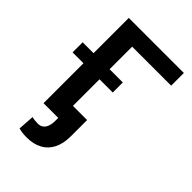

<svg xmlns="http://www.w3.org/2000/svg" viewBox="-268 -815 1132 1132"><g transform="rotate(45 298.5 -249.0)"><path d="M568.4 -710.9V-605H243.2V0H109.4V-710.9ZM353.5 -417V-333H18.6V-417ZM231.9 -111.3H361.3V24.4Q361.3 85.4 339.8 127.7Q318.4 169.9 278.1 191.7Q237.8 213.4 182.1 213.4Q163.6 213.4 147.9 211.7Q132.3 210 114.7 205.1L121.6 103.5Q131.8 106.4 145 107.9Q158.2 109.4 170.4 109.4Q189.9 109.4 203.6 99.9Q217.3 90.3 224.6 71.3Q231.9 52.2 231.9 24.4Z"/></g></svg>

Font: Roboto SemiBold
Style: Regular
Weight: 600
Designer: Christian Robertson
Foundry: Google
Version: Version 3.009; 2024